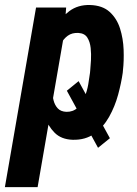

<svg xmlns="http://www.w3.org/2000/svg" viewBox="-57 -559 556 782"><path d="M263.2 -228.5 390.6 3.9 342.3 43 215.3 -189.5ZM204.1 -419.4 96.2 203.1H-37.1L89.8 -528.3H212.4ZM443.8 -272.9 442.9 -262.7Q437 -221.2 424.1 -173.3Q411.1 -125.5 387.5 -83.3Q363.8 -41 327.4 -14.6Q291 11.7 238.8 10.3Q192.4 8.8 165.3 -18.6Q138.2 -45.9 124.5 -86.2Q110.8 -126.5 107.4 -170.4Q104 -214.4 105.5 -249L108.4 -271Q114.3 -310.1 128.2 -356.7Q142.1 -403.3 166 -445.3Q189.9 -487.3 225.3 -513.7Q260.7 -540 309.6 -538.6Q360.4 -537.1 389.6 -510.5Q418.9 -483.9 431.9 -442.9Q444.8 -401.9 446.5 -356.4Q448.2 -311 443.8 -272.9ZM309.6 -262.7 310.5 -272.9Q312 -288.6 313.5 -313.5Q314.9 -338.4 312.3 -363.5Q309.6 -388.7 298.6 -406Q287.6 -423.3 262.7 -424.8Q236.8 -426.3 219.2 -413.6Q201.7 -400.9 190.9 -380.1Q180.2 -359.4 174.6 -335.7Q168.9 -312 165.5 -292.5L157.7 -229.5Q156.2 -212.4 156.2 -191.2Q156.2 -169.9 161.1 -150.4Q166 -130.9 178.2 -117.7Q190.4 -104.5 213.4 -103.5Q240.7 -103 258.5 -119.9Q276.4 -136.7 287.1 -162.6Q297.9 -188.5 302.5 -215.8Q307.1 -243.2 309.6 -262.7Z"/></svg>

Font: Roboto Condensed
Style: Bold Italic
Weight: 700
Italic angle: -12°
Designer: Christian Robertson
Foundry: Google
Version: Version 3.0